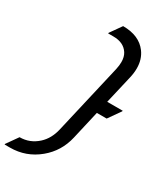

<svg xmlns="http://www.w3.org/2000/svg" viewBox="-238 -944 985 1153"><g transform="rotate(30 254.5 -368.0)"><path d="M-2.4 117.2 -1.5 112.3 53.7 34.2Q124.5 34.2 177.7 -14.6Q223.6 -56.6 239.7 -127L351.6 -610.4Q357.9 -638.7 357.9 -662.1Q357.9 -698.2 342.3 -722.7Q310.5 -771.5 239.7 -771.5H202.6L203.6 -776.4L258.8 -854.5Q370.6 -854.5 423.3 -783.7Q457 -738.3 457 -675.3Q457 -644 449.2 -610.4L403.3 -413.1H510.7L509.8 -408.2L450.7 -324.2H382.8L337.4 -127Q313 -21 231.4 46.4Q146 117.2 34.7 117.2Z"/></g></svg>

Font: Nova Script
Style: Regular
Weight: 400
Italic angle: -13°
Version: Version 2.001